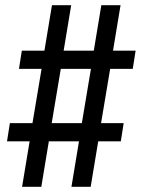

<svg xmlns="http://www.w3.org/2000/svg" viewBox="-20 -737 542 739"><path d="M65 -18 94 -193H7L18 -263H105L140 -472H53L64 -542H151L180 -717H254L225 -542H341L370 -717H444L415 -542H502L491 -472H404L369 -263H456L445 -193H358L329 -18H255L284 -193H168L139 -18ZM295 -263 330 -472H214L179 -263Z"/></svg>

Font: Iosevka
Style: Italic
Weight: 400
Italic angle: -9°
Monospace: yes
Designer: Belleve Invis
Foundry: Belleve Invis
Version: Version 32.5.0; ttfautohint (v1.8.4)